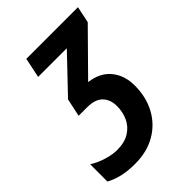

<svg xmlns="http://www.w3.org/2000/svg" viewBox="-281 -652 999 999"><g transform="rotate(-45 219.0 -152.5)"><path d="M113 241Q60 241 19.5 231.5Q-21 222 -54 204V77Q-19 99 23 111.5Q65 124 97 124Q153 124 189 101.5Q225 79 242 42Q259 5 259 -38Q259 -87 231 -115.5Q203 -144 144 -144H82L103 -243L287 -436H76L99 -546H479L460 -455L241 -233Q319 -223 359.5 -173Q400 -123 400 -49Q400 36 364.5 101.5Q329 167 264.5 204Q200 241 113 241Z"/></g></svg>

Font: Noto Sans SemiCondensed
Style: Bold Italic
Weight: 700
Width: 4
Italic angle: -12°
Designer: Monotype Design Team
Foundry: Monotype Imaging Inc.
Version: Version 2.013; ttfautohint (v1.8.4.7-5d5b)